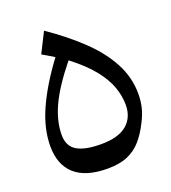

<svg xmlns="http://www.w3.org/2000/svg" viewBox="-143 -894 903 1011"><g transform="rotate(-20 308.0 -388.5)"><path d="M572.8 -304.7Q572.8 -262.7 563.5 -226.3Q554.2 -189.9 534.7 -153.3Q509.3 -102.1 477.3 -65.2Q445.3 -28.3 399.9 -8.8Q354.5 10.7 288.1 10.7Q165.5 10.7 104 -44.2Q42.5 -99.1 42.5 -203.1Q42.5 -300.8 90.1 -407Q137.7 -513.2 228.5 -635.3Q212.4 -645 197 -654.5Q181.6 -664.1 163.1 -674.3L219.7 -786.6Q326.7 -713.4 406 -637.5Q485.4 -561.5 529.1 -479.2Q572.8 -397 572.8 -304.7ZM287.6 -595.7Q196.3 -482.9 157.7 -398.7Q119.1 -314.5 119.1 -238.3Q119.1 -175.8 163.8 -148.9Q208.5 -122.1 298.3 -122.1Q396 -122.1 443.4 -162.4Q490.7 -202.6 490.7 -272.9Q490.7 -321.3 472.9 -372.6Q455.1 -423.8 410.9 -479.5Q366.7 -535.2 287.6 -595.7Z"/></g></svg>

Font: Pinar DS1 SemiBold
Style: Regular
Weight: 600
Designer: Amin Abedi
Version: Version 3.000